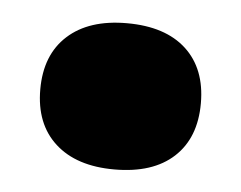

<svg xmlns="http://www.w3.org/2000/svg" viewBox="-31 -251 368 293"><g transform="rotate(5 153.0 -104.0)"><path d="M153 -216Q212 -216 244 -186.5Q276 -157 276 -104Q276 -51 244 -21.5Q212 8 153 8Q95 8 62.5 -21.5Q30 -51 30 -104Q30 -157 62.5 -186.5Q95 -216 153 -216Z"/></g></svg>

Font: Prodigy Sans Black
Style: Regular
Weight: 900
Designer: Wei Huang
Foundry: Wei Huang
Version: Version 1.003; ttfautohint (v1.8.3)